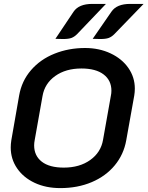

<svg xmlns="http://www.w3.org/2000/svg" viewBox="-20 -955 756 984"><path d="M35 -199Q35 -217 38 -236L78 -465Q91 -540 139 -595.5Q187 -651 259.5 -680Q332 -709 416 -709Q488 -709 546.5 -681.5Q605 -654 638 -606.5Q671 -559 671 -501Q671 -483 668 -465L627 -236Q614 -163 568 -107.5Q522 -52 450 -21.5Q378 9 289 9Q215 9 157.5 -18Q100 -45 67.5 -92.5Q35 -140 35 -199ZM508 -238 548 -463Q551 -477 551 -490Q551 -543 511 -573.5Q471 -604 397 -604Q317 -604 263 -565.5Q209 -527 198 -463L158 -238Q155 -223 155 -210Q155 -157 194 -126.5Q233 -96 307 -96Q388 -96 442.5 -135Q497 -174 508 -238ZM357 -895Q384 -935 453 -935H523L375 -780Q361 -766 346 -760.5Q331 -755 303 -755Q279 -755 264 -756ZM551 -895Q578 -935 647 -935H716L566 -780Q552 -766 537 -760.5Q522 -755 494 -755Q470 -755 455 -756Z"/></svg>

Font: K2D SemiBold
Style: Italic
Weight: 600
Italic angle: -10°
Designer: Katatrad Aksorn Co.,Ltd.
Foundry: Cadson Demak Co.,Ltd.
Version: Version 1.000; ttfautohint (v1.6)